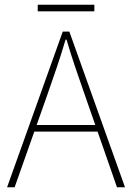

<svg xmlns="http://www.w3.org/2000/svg" viewBox="-20 -794 560 814"><path d="M10 0 246 -660H274L510 0H476L338 -396Q317 -456 298.5 -510.5Q280 -565 262 -626H258Q240 -565 221.5 -510.5Q203 -456 182 -396L42 0ZM112 -236V-264H405V-236ZM140 -746V-774H380V-746Z"/></svg>

Font: Source Sans 3 Variable
Style: Regular
Weight: 200
Designer: Paul D. Hunt
Foundry: Adobe Systems Incorporated
Version: Version 3.026